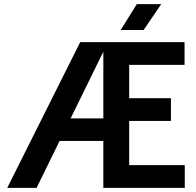

<svg xmlns="http://www.w3.org/2000/svg" viewBox="-20 -909 950 929"><path d="M15 0 368 -705H503L500 -657H479L157 0ZM221 -227V-336H534V-227ZM480 0V-705H873V-595H555L605 -662V-42L555 -110H874V0ZM561 -324V-434H807V-324ZM642 -889H760L675 -764H564Z"/></svg>

Font: TikTok Sans 24pt SemiBold
Style: Regular
Weight: 600
Version: Version 4.000